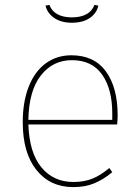

<svg xmlns="http://www.w3.org/2000/svg" viewBox="-20 -755 566 785"><path d="M459 -246H96Q100 -130 149.5 -70.5Q199 -11 280 -11Q324 -11 357.5 -24.5Q391 -38 427 -68L439 -51Q403 -21 365.5 -5.5Q328 10 280 10Q185 10 129 -60Q73 -130 73 -255Q73 -339 97.5 -401Q122 -463 167 -496Q212 -529 272 -529Q365 -529 413 -463Q461 -397 461 -284Q461 -268 459 -246ZM439 -292Q439 -391 397.5 -450Q356 -509 274 -509Q196 -509 147 -446.5Q98 -384 96 -265H439ZM166 -732 182 -735Q191 -710 214.5 -697Q238 -684 274 -684Q310 -684 333.5 -697Q357 -710 366 -735L382 -732Q375 -700 346.5 -681Q318 -662 274 -662Q231 -662 202.5 -681Q174 -700 166 -732Z"/></svg>

Font: Fira Sans Thin
Style: Regular
Weight: 100
Designer: bBox Type GmbH & Carrois Corporate GbR & Edenspiekermann AG
Foundry: bBox Type GmbH & Carrois Corporate GbR & Edenspiekermann AG
Version: Version 4.301